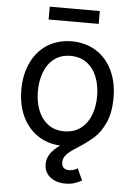

<svg xmlns="http://www.w3.org/2000/svg" viewBox="-62 -774 723 1033"><g transform="rotate(5 300.0 -257.5)"><path d="M50.8 -269.5Q50.8 -354 81.8 -418.2Q112.8 -482.4 169.2 -517.6Q225.6 -552.7 299.3 -552.7Q373 -552.7 429.7 -517.6Q486.3 -482.4 517.6 -418.2Q548.8 -354 548.8 -269.5Q548.8 -186 517.6 -122.3Q486.3 -58.6 429.7 -23.4Q373 11.7 299.3 11.7Q226.1 11.7 169.7 -23.4Q113.3 -58.6 82 -122.3Q50.8 -186 50.8 -269.5ZM460 -269.5Q460 -325.7 442.4 -372.1Q424.8 -418.5 388.4 -446.3Q352.1 -474.1 299.3 -474.1Q247.1 -474.1 211.2 -446.5Q175.3 -418.9 157.7 -372.3Q140.1 -325.7 140.1 -269.5Q140.1 -213.9 157.7 -168Q175.3 -122.1 211.2 -94.5Q247.1 -66.9 299.3 -66.9Q352.1 -66.9 388.4 -94.5Q424.8 -122.1 442.4 -168Q460 -213.9 460 -269.5ZM215.8 118.2Q215.8 89.8 229.7 67.1Q243.7 44.4 264.9 26.9Q286.1 9.3 323.7 -16.6Q375.5 -52.2 408.2 -81.5Q440.9 -110.8 464.4 -157.5Q487.8 -204.1 487.8 -269.5H548.8Q548.8 -189 524.2 -135Q499.5 -81.1 466.1 -50.8Q432.6 -20.5 382.3 11.7Q354 29.8 338.9 41.3Q323.7 52.7 314 67.4Q304.2 82 304.2 100.6Q304.2 119.1 314.5 129.2Q324.7 139.2 344.7 139.2Q367.2 139.2 390.1 125.5L418.9 188.5Q400.4 199.2 378.9 206.1Q357.4 212.9 330.6 212.9Q298.3 212.9 272.2 201.7Q246.1 190.4 231 169.2Q215.8 147.9 215.8 118.2ZM434.6 -658.7H164.1V-728H434.6Z"/></g></svg>

Font: Raveo Variable
Style: Regular
Weight: 400
Designer: Jakub Foglar, Rasmus Andersson (Inter)
Foundry: Jakubfoglar.com
Version: Version 1.000;Glyphs 3.2.3 (3260)